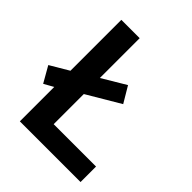

<svg xmlns="http://www.w3.org/2000/svg" viewBox="-199 -834 955 955"><g transform="rotate(45 278.0 -357.0)"><path d="M100 0V-242L50 -214L2 -298L100 -356V-714H229V-434L353 -508L403 -424L229 -321V-109H527V0Z"/></g></svg>

Font: Noto Sans Cherokee SemiBold
Style: Regular
Weight: 600
Designer: Monotype Design Team
Foundry: Monotype Imaging Inc.
Version: Version 2.001; ttfautohint (v1.8.4.7-5d5b)